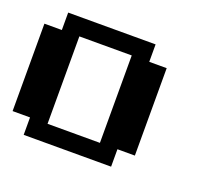

<svg xmlns="http://www.w3.org/2000/svg" viewBox="-97 -666 886 794"><g transform="rotate(20 346.0 -269.0)"><path d="M384.3 -76.7V-461.4H153.8V-76.7ZM76.7 0V-76.7H0V-461.4H76.7V-538.1H461.4V-461.4H538.1V-76.7H461.4V0Z"/></g></svg>

Font: Good Old DOS
Style: Regular
Weight: 400
Designer: Vasily Draigo
Foundry: Vasily Draigo
Version: 1.0